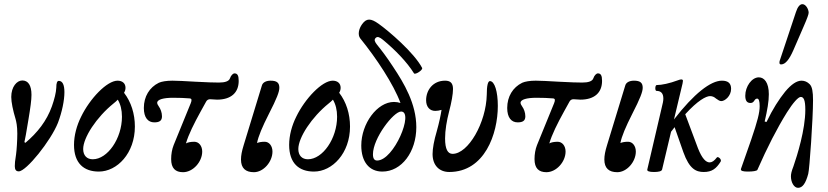

<svg xmlns="http://www.w3.org/2000/svg" viewBox="-20 -812 3972 921"><path d="M70 10C106 10 224 -137 258 -223C278 -276 289 -331 289 -370C289 -405 280 -424 262 -424C254 -424 250 -414 250 -391C249 -368 241 -336 229 -302C204 -232 160 -176 102 -127L97 -130C100 -143 106 -173 116 -236C126 -296 131 -332 131 -357C131 -403 115 -426 87 -426C61 -426 34 -396 34 -347C34 -322 42 -283 55 -240C58 -228 63 -209 63 -171C63 -140 60 -91 57 -71C52 -41 51 -27 51 -15C51 2 57 10 70 10Z M454 11C542 11 627 -77 627 -205C627 -266 609 -323 575 -367C580 -375 582 -383 582 -391C582 -413 566 -425 544 -425C493 -425 411 -339 369 -252C348 -210 335 -162 335 -117C335 -29 382 11 454 11ZM379 -97C379 -152 443 -250 525 -316C533 -322 539 -328 545 -334C558 -312 565 -285 565 -252C565 -148 496 -48 425 -48C397 -48 379 -66 379 -97Z M858 14C906 14 950 -36 950 -85C950 -112 934 -132 912 -132C895 -132 880 -129 872 -124C884 -166 911 -220 943 -278L969 -325C973 -332 979 -336 988 -336C1000 -336 1008 -334 1021 -334C1088 -334 1125 -367 1125 -424C1125 -450 1119 -460 1105 -460C1098 -460 1088 -451 1083 -436C1078 -422 1059 -416 1030 -416C1010 -416 971 -417 918 -420C866 -423 830 -425 807 -425C779 -425 755 -421 742 -415C697 -393 670 -349 670 -294C670 -248 690 -225 720 -225C745 -225 757 -233 757 -254C757 -272 750 -290 742 -301C737 -308 734 -314 734 -319C734 -335 765 -343 810 -343C841 -343 865 -342 890 -340C900 -339 901 -332 895 -317L813 -116C805 -96 801 -72 801 -49C801 -5 821 14 858 14Z M1198 14C1244 14 1287 -36 1287 -85C1287 -112 1271 -132 1250 -132C1235 -132 1223 -130 1213 -126C1219 -158 1238 -203 1270 -266C1308 -340 1320 -372 1320 -391C1320 -415 1308 -425 1278 -425C1257 -425 1240 -417 1236 -401L1149 -116C1140 -87 1136 -66 1136 -47C1136 -5 1158 14 1198 14Z M1486 11C1574 11 1659 -77 1659 -205C1659 -266 1641 -323 1607 -367C1612 -375 1614 -383 1614 -391C1614 -413 1598 -425 1576 -425C1525 -425 1443 -339 1401 -252C1380 -210 1367 -162 1367 -117C1367 -29 1414 11 1486 11ZM1411 -97C1411 -152 1475 -250 1557 -316C1565 -322 1571 -328 1577 -334C1590 -312 1597 -285 1597 -252C1597 -148 1528 -48 1457 -48C1429 -48 1411 -66 1411 -97Z M1814 11C1907 11 1977 -84 1977 -202C1977 -314 1918 -413 1866 -491C1834 -540 1810 -571 1789 -597C1778 -611 1773 -621 1782 -630C1791 -639 1802 -633 1817 -621C1875 -573 1932 -515 1966 -460C1972 -452 2009 -476 2005 -486C1967 -559 1844 -664 1796 -698C1758 -725 1738 -725 1717 -696C1701 -674 1695 -645 1708 -628C1785 -533 1868 -408 1901 -318C1892 -321 1881 -323 1870 -323C1789 -323 1713 -219 1713 -114C1713 -36 1751 11 1814 11ZM1789 -42C1776 -42 1769 -51 1769 -72C1769 -149 1868 -277 1904 -277C1967 -277 1870 -42 1789 -42Z M2135 13C2305 13 2368 -170 2368 -304C2368 -372 2353 -423 2330 -423C2320 -423 2315 -399 2315 -358C2312 -223 2226 -74 2151 -74C2128 -74 2115 -96 2115 -148C2115 -187 2123 -234 2134 -276C2146 -321 2153 -361 2153 -385C2153 -414 2140 -425 2115 -425C2057 -425 2024 -380 2024 -331C2024 -300 2041 -280 2068 -280C2078 -280 2088 -282 2098 -285C2094 -259 2087 -225 2075 -182C2062 -138 2055 -100 2055 -73C2055 -19 2087 13 2135 13Z M2601 14C2649 14 2693 -36 2693 -85C2693 -112 2677 -132 2655 -132C2638 -132 2623 -129 2615 -124C2627 -166 2654 -220 2686 -278L2712 -325C2716 -332 2722 -336 2731 -336C2743 -336 2751 -334 2764 -334C2831 -334 2868 -367 2868 -424C2868 -450 2862 -460 2848 -460C2841 -460 2831 -451 2826 -436C2821 -422 2802 -416 2773 -416C2753 -416 2714 -417 2661 -420C2609 -423 2573 -425 2550 -425C2522 -425 2498 -421 2485 -415C2440 -393 2413 -349 2413 -294C2413 -248 2433 -225 2463 -225C2488 -225 2500 -233 2500 -254C2500 -272 2493 -290 2485 -301C2480 -308 2477 -314 2477 -319C2477 -335 2508 -343 2553 -343C2584 -343 2608 -342 2633 -340C2643 -339 2644 -332 2638 -317L2556 -116C2548 -96 2544 -72 2544 -49C2544 -5 2564 14 2601 14Z M2941 14C2987 14 3030 -36 3030 -85C3030 -112 3014 -132 2993 -132C2978 -132 2966 -130 2956 -126C2962 -158 2981 -203 3013 -266C3051 -340 3063 -372 3063 -391C3063 -415 3051 -425 3021 -425C3000 -425 2983 -417 2979 -401L2892 -116C2883 -87 2879 -66 2879 -47C2879 -5 2901 14 2941 14Z M3117 13C3138 13 3154 10 3156 1L3199 -180C3205 -188 3210 -195 3216 -202L3258 -82C3287 -1 3319 13 3356 13C3395 13 3416 -3 3437 -37C3443 -48 3424 -63 3419 -57C3406 -40 3395 -33 3384 -33C3367 -33 3348 -50 3328 -101L3267 -264C3327 -330 3367 -351 3386 -351C3397 -351 3406 -347 3415 -339C3425 -332 3432 -327 3440 -327C3457 -327 3487 -351 3487 -386C3487 -413 3472 -425 3443 -425C3389 -425 3309 -363 3213 -239L3254 -411C3255 -417 3256 -422 3256 -424C3256 -429 3253 -431 3248 -431C3244 -431 3240 -430 3232 -427C3192 -412 3154 -404 3130 -404C3122 -404 3121 -376 3129 -376C3151 -376 3162 -364 3162 -339C3162 -328 3159 -315 3154 -295L3085 1C3083 9 3094 13 3117 13Z M3727 -503C3747 -503 3766 -526 3786 -572L3835 -685C3853 -726 3859 -744 3859 -751C3859 -767 3846 -792 3829 -792C3817 -792 3806 -779 3798 -754L3720 -520C3719 -517 3719 -514 3719 -511C3719 -506 3721 -503 3727 -503ZM3808 89C3830 89 3845 67 3857 22C3863 2 3880 -243 3880 -331C3880 -372 3876 -396 3864 -408C3853 -419 3840 -425 3825 -425C3802 -425 3776 -408 3746 -372C3717 -336 3687 -290 3657 -227L3648 -229C3661 -285 3668 -325 3668 -360C3668 -416 3646 -441 3620 -441C3586 -441 3555 -397 3555 -353C3555 -329 3563 -318 3580 -318C3600 -318 3597 -339 3612 -339C3620 -339 3624 -327 3624 -303C3624 -271 3614 -232 3583 -141L3535 -4C3534 -2 3534 0 3534 1C3534 8 3545 11 3568 11C3592 11 3610 8 3613 3C3661 -106 3707 -196 3755 -273C3784 -319 3809 -347 3821 -347C3835 -347 3843 -333 3843 -285C3843 -190 3804 -66 3786 -14C3777 9 3774 22 3774 34C3774 63 3789 89 3808 89Z"/></svg>

Font: Junicode Two Beta SemiCondensed Medium
Style: Italic
Weight: 500
Width: 4
Italic angle: -10°
Version: Version 1.063